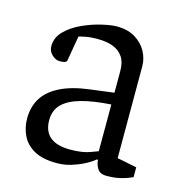

<svg xmlns="http://www.w3.org/2000/svg" viewBox="-82 -580 635 662"><g transform="rotate(15 235.0 -248.5)"><path d="M177 6Q126 6 96 -11Q66 -28 52.5 -56Q39 -84 39 -117Q39 -158 58 -189Q77 -220 117.5 -240.5Q158 -261 221 -269L307 -280V-358Q307 -389 294 -408Q281 -427 258 -435.5Q235 -444 203 -444Q177 -444 158 -440Q139 -436 137 -435L121 -343Q121 -342 116 -339Q111 -336 95 -336Q82 -336 68.5 -348.5Q55 -361 55 -379Q55 -410 78.5 -433.5Q102 -457 136.5 -472.5Q171 -488 204 -495.5Q237 -503 256 -503Q296 -503 322.5 -486.5Q349 -470 362.5 -445Q376 -420 376 -393V-65L446 -51V-16Q444 -15 432 -10Q420 -5 400.5 -0.5Q381 4 354 4Q330 4 321 -12Q312 -28 312 -42H308Q292 -29 271 -18.5Q250 -8 226.5 -1Q203 6 177 6ZM210 -51Q253 -51 281 -61.5Q309 -72 307 -71V-238Q244 -234 201 -222Q158 -210 136 -188Q114 -166 114 -131Q114 -51 210 -51Z"/></g></svg>

Font: Faustina Light
Style: Regular
Weight: 300
Designer: Alfonso Garcia
Foundry: http://www.omnibus-type.com
Version: Version 1.200